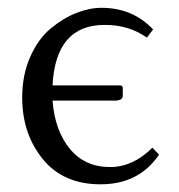

<svg xmlns="http://www.w3.org/2000/svg" viewBox="-20 -462 461 494"><path d="M115.2 -242.2H289.1Q295.9 -242.2 295.9 -235.8V-215.8Q295.9 -202.6 272.9 -203.1H115.2Q121.1 -126 159.7 -79.1Q198.2 -32.2 263.2 -32.2Q322.3 -32.2 372.1 -82L389.2 -64Q337.4 12.2 238.8 12.2Q142.6 12.2 89.8 -53Q37.1 -118.2 37.1 -210.9Q37.1 -269 57.6 -315.4Q78.1 -361.8 110.1 -388.4Q142.1 -415 176 -428.5Q210 -441.9 241.2 -441.9Q321.3 -441.9 374 -386.2L357.9 -365.2Q311 -398.4 249 -397.9Q123 -397.9 115.2 -242.2Z"/></svg>

Font: Linux Libertine Display
Style: Regular
Weight: 400
Designer: Philipp H. Poll
Foundry: Philipp H. Poll
Version: Version 5.0.9